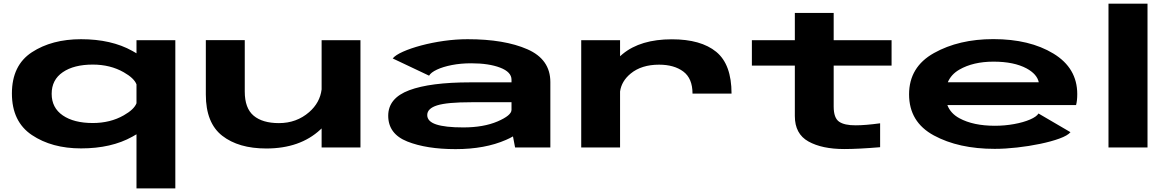

<svg xmlns="http://www.w3.org/2000/svg" viewBox="-20 -805 6394 1048"><path d="M725 223.5V-72Q714.5 -65.5 702.5 -59Q588 5 422.5 5Q263 5 154 -68Q45 -141 45 -294.8Q45 -448.5 154 -519.8Q263 -591 422.5 -591Q588 -591 702.5 -527Q714.5 -520.5 725 -514V-585.5H937V223.5ZM725 -344.5Q712 -378.5 655.5 -410.5Q582 -452.5 486.5 -452.5Q383.5 -452.5 322.8 -411Q262 -369.5 262 -293Q262 -216.5 322.8 -175Q383.5 -133.5 486.5 -133.5Q582 -133.5 655.5 -175.5Q712 -207.5 725 -241.5Z M1735.5 0V-104Q1732 -101 1728.5 -97.5Q1617.5 5.5 1433.5 5.5Q1282 5.5 1192.8 -64.2Q1103.5 -134 1103.5 -289V-586H1316V-305.5Q1316 -214 1364.5 -173.5Q1413 -133 1502.5 -133Q1598.5 -133 1667.5 -193Q1726.5 -244.5 1735.5 -317V-585.5H1947.5V0Z M2791.5 0 2780 -60.5Q2763 -50.5 2742 -41.5Q2627 9 2466.5 9Q2308 9 2203.5 -32.5Q2099 -74 2099 -173.5Q2099 -269.5 2213.8 -312.5Q2328.5 -355.5 2547.5 -355.5H2772V-370Q2772 -412 2710 -435.8Q2648 -459.5 2552 -459.5Q2495 -459.5 2446.5 -450Q2398 -440.5 2365 -425Q2332 -409.5 2322 -392L2123.5 -486Q2138.5 -504.5 2180 -523Q2221.5 -541.5 2279.5 -557Q2337.5 -572.5 2403.2 -581.8Q2469 -591 2532.5 -591Q2733.5 -591 2858.8 -536Q2984 -481 2984 -357V0ZM2772 -205.5V-247H2553Q2421 -247 2366.5 -230Q2312 -213 2312 -177Q2312 -142 2361 -125.8Q2410 -109.5 2508.5 -109.5Q2619.5 -109.5 2695.8 -142.2Q2772 -175 2772 -205.5Z M3760 -294Q3760 -377 3709.8 -414.5Q3659.5 -452 3577.5 -452Q3481.5 -452 3422.5 -403.5Q3372.5 -362.5 3364.5 -305.5V0H3152.5V-585.5H3364.5V-498Q3371.5 -504.5 3379 -510.5Q3476.5 -590.5 3647 -590.5Q3806 -590.5 3889.5 -522Q3973 -453.5 3973 -294Z M4588 8.5Q4467 8.5 4392.8 -32.8Q4318.5 -74 4318.5 -171.5V-447H4084V-585.5H4318.5V-734.5H4530.5V-585.5H4846.5V-447H4530.5V-223.5Q4530.5 -161.5 4559.8 -141Q4589 -120.5 4651 -121Q4703 -121 4784 -132V-1.5Q4665 8.5 4588 8.5Z M5409.5 7.5Q5212.5 7.5 5077.2 -65.8Q4942 -139 4942 -290Q4942 -439.5 5078 -515.5Q5214 -591.5 5402 -591.5Q5600 -591.5 5730 -512.5Q5860 -433.5 5860 -291.5Q5860 -255 5853.5 -231.5H5151Q5168.5 -185.5 5217 -159.5Q5292.5 -118.5 5410.5 -118.5Q5464.5 -118.5 5515.2 -127.8Q5566 -137 5602 -152.5Q5638 -168 5648.5 -185.5L5823 -83.5Q5807.5 -65 5763 -48.8Q5718.5 -32.5 5657.5 -19.8Q5596.5 -7 5531.2 0.2Q5466 7.5 5409.5 7.5ZM5153.5 -356H5650Q5640.5 -400.5 5583.5 -431.5Q5514.5 -468.5 5403 -468.5Q5292 -468.5 5216.5 -425Q5171.5 -399 5153.5 -356Z M6030.5 0V-785H6243.5V0Z"/></svg>

Font: Anybody UltraExpanded Regular
Style: Bold
Weight: 700
Width: 9
Designer: Tyler Finck
Foundry: Etcetera Type Company
Version: Version 1.010; ttfautohint (v1.8.3) -l 8 -r 50 -G 200 -x 14 